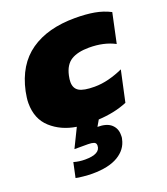

<svg xmlns="http://www.w3.org/2000/svg" viewBox="-133 -578 796 913"><g transform="rotate(-20 264.5 -122.0)"><path d="M178 240Q160 240 133 237.5Q106 235 95 232L111 157Q138 165 168 165Q246 165 246 122Q246 109 235 105Q224 101 206 101H137L184 5Q108 -7 57 -53Q6 -99 6 -179Q6 -193 8 -207Q10 -221 13 -237Q40 -363 127 -423.5Q214 -484 352 -484Q407 -484 449.5 -476.5Q492 -469 529 -450L497 -300Q442 -329 367 -329Q309 -329 276 -308.5Q243 -288 232 -237Q230 -228 229 -220Q228 -212 228 -205Q228 -173 251 -159Q274 -145 329 -145Q365 -145 402 -154.5Q439 -164 474 -180L440 -23Q406 -9 369.5 -1.5Q333 6 294 8L276 39Q323 39 345.5 59.5Q368 80 368 112Q368 117 368 122.5Q368 128 366 134Q356 183 308.5 211.5Q261 240 178 240Z"/></g></svg>

Font: Kanit ExtraBold
Style: Italic
Weight: 800
Italic angle: -12°
Designer: Katatrad Team
Foundry: CadsonDemak
Version: Version 2.000; ttfautohint (v1.8.3)